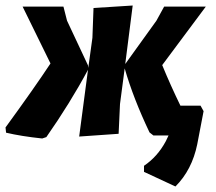

<svg xmlns="http://www.w3.org/2000/svg" viewBox="-37 -491 784 696"><path d="M116 11Q40 3 -15 -10L-17 -29Q88 -173 146 -261L45 -467H193L206 -416L282 -254L283 -245L298 -354L302 -462L444 -471L417 -259L530 -416L558 -467H709L551 -255Q581 -182 617 -108H690L701 -88L678 32Q659 125 599 185L485 132V110Q534 77 564 21L574 0H519L505 -11Q446 -135 415 -243L398 -114L393 -6L250 4L282 -238Q217 -117 131 6Z"/></svg>

Font: Alegreya Sans ExtraBold
Style: Italic
Weight: 800
Italic angle: -7°
Designer: Juan Pablo del Peral
Foundry: Huerta Tipografica
Version: Version 2.007